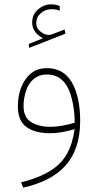

<svg xmlns="http://www.w3.org/2000/svg" viewBox="-20 -615 455 892"><path d="M113.3 -410.6 115.7 -392.6 283.7 -458.5 280.8 -478 225.1 -457C220.2 -454.6 215.8 -453.6 211.4 -453.1C210 -452.6 208 -452.6 206.1 -452.6C194.8 -452.6 182.1 -457.5 168.9 -467.8C155.3 -477.5 148.4 -491.2 148.4 -509.3C148.4 -526.4 155.3 -541.5 169.4 -553.7C183.6 -565.9 199.7 -572.3 218.3 -572.3C232.4 -572.3 245.6 -570.3 257.8 -565.9L257.3 -587.4C240.2 -593.3 233.4 -594.7 216.3 -594.7C194.8 -594.7 174.8 -586.9 156.7 -571.3C138.7 -555.7 129.4 -535.2 129.4 -509.8C129.4 -474.1 153.8 -450.7 179.7 -437.5ZM352.5 -54.2C352.5 -105 345.7 -165 323.2 -214.4C300.8 -263.7 262.2 -298.3 198.2 -298.3C167.5 -298.3 142.6 -290 122.6 -272.9C82.5 -239.3 63 -181.6 63 -120.6C63 -75.2 76.7 -43.5 103.5 -24.4C130.4 -5.4 166.5 3.9 211.9 3.9C254.4 3.9 293 -4.9 326.7 -15.1C320.3 30.3 308.6 68.8 290.5 100.6C254.9 163.1 189.5 203.6 78.1 232.4L87.9 256.8C252.9 218.8 352.5 131.8 352.5 -54.2ZM214.4 -25.9C178.2 -25.9 148.4 -33.2 125 -47.9C101.1 -62 89.4 -87.4 89.4 -123.5C89.4 -146.5 93.3 -169.4 100.6 -191.9C115.2 -236.3 146.5 -269 197.8 -269C252.4 -269 285.2 -236.3 303.2 -189.9C320.8 -143.1 326.7 -88.4 327.1 -44.9C292.5 -34.7 252.9 -25.9 214.4 -25.9Z"/></svg>

Font: Vazirmatn Thin
Style: Regular
Weight: 100
Designer: Saber Rastikerdar
Foundry: Saber Rastikerdar
Version: Version 33.003